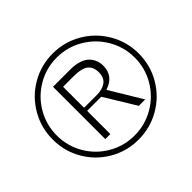

<svg xmlns="http://www.w3.org/2000/svg" viewBox="-159 -881 1080 1080"><g transform="rotate(-45 381.5 -340.5)"><path d="M81.8 -168Q36.1 -246.6 36.1 -339.8Q36.1 -433.1 81.8 -512Q127.4 -590.8 206.1 -636.7Q284.7 -682.6 377.9 -682.6Q471.2 -682.6 550 -636.7Q628.9 -590.8 674.8 -512Q720.7 -433.1 720.7 -339.8Q720.7 -246.6 674.8 -168Q628.9 -89.4 550 -43.7Q471.2 2 377.9 2Q284.7 2 206.1 -43.7Q127.4 -89.4 81.8 -168ZM109.9 -495.4Q68.4 -423.8 68.4 -339.8Q68.4 -255.9 109.9 -184.6Q151.4 -113.3 222.7 -71.8Q293.9 -30.3 377.9 -30.3Q461.9 -30.3 533.4 -71.8Q605 -113.3 646.7 -184.6Q688.5 -255.9 688.5 -339.8Q688.5 -423.8 646.7 -495.4Q605 -566.9 533.4 -608.6Q461.9 -650.4 377.9 -650.4Q293.9 -650.4 222.7 -608.6Q151.4 -566.9 109.9 -495.4ZM247.1 -548.8H384.8Q424.3 -548.8 453.9 -539.1Q483.4 -529.3 499.8 -512.2Q516.1 -495.1 523.7 -475.3Q531.2 -455.6 531.2 -432.6Q531.2 -351.1 447.3 -324.2L563.5 -131.8H512.7L399.4 -317.4H287.1V-132.8H247.1ZM287.1 -508.8V-341.8H388.7Q431.2 -341.8 459.2 -360.8Q487.3 -379.9 487.3 -424.8Q487.3 -466.3 461.4 -487.5Q435.5 -508.8 367.2 -508.8Z"/></g></svg>

Font: Buda
Style: light
Weight: 400
Version: Version 1.002